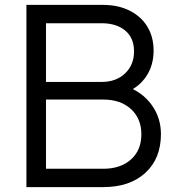

<svg xmlns="http://www.w3.org/2000/svg" viewBox="-20 -765 733 785"><path d="M88 -745H401Q463 -745 510 -721.5Q557 -698 582.5 -656Q608 -614 608 -558Q608 -499 579 -454.5Q550 -410 498 -388L497 -412Q563 -388 600.5 -335.5Q638 -283 638 -217Q638 -117 574.5 -58.5Q511 0 402 0H88ZM558 -216Q558 -280 515.5 -319Q473 -358 402 -358H168V-75H402Q473 -75 515.5 -113Q558 -151 558 -216ZM528 -555Q528 -610 492 -640Q456 -670 395 -670H168V-430H395Q455 -430 491.5 -465Q528 -500 528 -555Z"/></svg>

Font: Trafiko Sans Variable
Style: Regular
Weight: 400
Designer: Gumpita Rahayu / Trafiko
Foundry: Tokotype / Trafiko
Version: Version 0.001;FEAKit 1.0